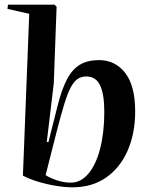

<svg xmlns="http://www.w3.org/2000/svg" viewBox="-20 -787 640 821"><path d="M289 14Q258 14 218.5 7.5Q179 1 141.5 -10.5Q104 -22 78 -36L105 -728L12 -749L14 -767H213L222 -758L210 -431L180 -180L187 -179L225 -330Q243 -403 266 -447Q289 -491 322 -510.5Q355 -530 403 -530Q473 -530 515.5 -475Q558 -420 558 -310Q558 -217 526 -143.5Q494 -70 434 -28Q374 14 289 14ZM349 -460Q329 -460 313.5 -450.5Q298 -441 284 -416Q270 -391 255.5 -344Q241 -297 222 -223L175 -38Q194 -26 223.5 -16Q253 -6 283 -6Q326 -6 358.5 -45Q391 -84 408.5 -152.5Q426 -221 426 -309Q426 -384 408 -422Q390 -460 349 -460Z"/></svg>

Font: Literata 72pt SemiBold
Style: Italic
Weight: 600
Italic angle: -2°
Designer: Latin by Veronika Burian and Jose Scaglione. Greek by Irene Vlachou. Cyrillic by Vera Evstafieva
Foundry: TypeTogether
Version: Version 3.002